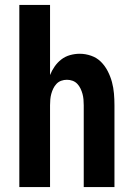

<svg xmlns="http://www.w3.org/2000/svg" viewBox="-20 -755 540 775"><path d="M58 0V-735H182V-452Q189 -470 200.5 -486.5Q212 -503 227.5 -515Q243 -527 262.5 -532.5Q282 -538 302 -538Q325 -538 348 -530Q371 -522 387.5 -505.5Q404 -489 415 -467.5Q426 -446 432 -423.5Q438 -401 440 -377.5Q442 -354 442 -330V0H318V-330Q318 -342 317 -353.5Q316 -365 313 -376Q310 -387 305 -397.5Q300 -408 292 -416.5Q284 -425 273 -429Q262 -433 250 -433Q238 -433 227 -429Q216 -425 208 -416.5Q200 -408 195 -397.5Q190 -387 187 -376Q184 -365 183 -353.5Q182 -342 182 -330V0Z"/></svg>

Font: iosevka_custom_sans_ss08 XBd
Style: Regular
Weight: 800
Designer: Belleve Invis
Foundry: Belleve Invis
Version: Version 10.3.0; ttfautohint (v1.8.3)